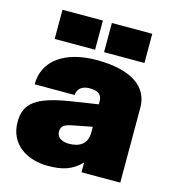

<svg xmlns="http://www.w3.org/2000/svg" viewBox="-109 -808 808 909"><g transform="rotate(15 295.0 -354.0)"><path d="M371 0H561V-368C561 -469 475 -532 304 -532C153 -532 49 -465 49 -345H245C245 -364 258 -394 306 -394C364 -394 367 -364 367 -344V-332L237 -312C72 -286 17 -245 17 -152C17 -45 103 12 210 12C280 12 328 -3 371 -48ZM85 -577H283V-720H85ZM218 -159C218 -187 235 -197 280 -205L367 -222V-193C367 -136 328 -115 278 -115C241 -115 218 -132 218 -159ZM327 -577H525V-720H327Z"/></g></svg>

Font: Aspekta 950
Style: Regular
Weight: 950
Designer: Ivo Dolenc
Version: Version 2.000